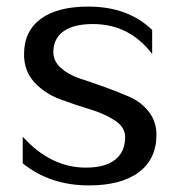

<svg xmlns="http://www.w3.org/2000/svg" viewBox="-20 -560 545 583"><path d="M241 -51Q134 -51 49 -145V-64Q132 3 250 3Q348 3 401.5 -37Q455 -77 455 -151Q455 -191 432 -220.5Q409 -250 374 -265.5Q339 -281 298.5 -295.5Q258 -310 223 -321.5Q188 -333 165 -353.5Q142 -374 142 -402Q142 -443 173 -465Q204 -487 262 -487Q373 -487 442 -396V-469Q369 -540 248 -540Q154 -540 103.5 -502.5Q53 -465 53 -395Q53 -344 84.5 -310Q116 -276 161.5 -259Q207 -242 252 -228.5Q297 -215 328.5 -194.5Q360 -174 360 -144Q360 -99 329.5 -75Q299 -51 241 -51Z"/></svg>

Font: RIT Lekha
Style: Regular
Weight: 400
Designer: Rahul Radhakrishnan
Version: 1.0